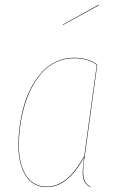

<svg xmlns="http://www.w3.org/2000/svg" viewBox="-20 -766 488 795"><path d="M388.2 -746.1 389.2 -744.1 240.2 -662.1V-664.1ZM287.1 -526.9Q342.3 -526.9 382.8 -499L331.1 -121.1Q321.8 -68.4 325.4 -37.4Q329.1 -6.3 354 6.8L353 8.8Q342.3 2.9 335.4 -5.6Q328.6 -14.2 325.7 -23.7Q322.8 -33.2 322.5 -47.1Q322.3 -61 323.5 -73.2Q324.7 -85.4 326.7 -103.5Q327.6 -111.3 328.1 -115.2Q261.2 8.8 173.8 8.8Q116.7 8.8 86.4 -38.6Q56.2 -85.9 56.2 -164.1Q56.2 -204.6 62 -245.8Q67.9 -287.1 79.3 -328.4Q90.8 -369.6 110.1 -405Q129.4 -440.4 154.1 -467.8Q178.7 -495.1 213.1 -511Q247.6 -526.9 287.1 -526.9ZM287.1 -524.9Q247.6 -524.9 213.6 -509.3Q179.7 -493.7 155 -466.3Q130.4 -439 111.6 -403.6Q92.8 -368.2 81.3 -327.4Q69.8 -286.6 64 -245.6Q58.1 -204.6 58.1 -164.1Q58.1 -86.4 87.9 -39.8Q117.7 6.8 173.8 6.8Q260.7 6.8 329.1 -121.1L380.9 -498Q341.8 -524.9 287.1 -524.9Z"/></svg>

Font: Fira Sans Compressed Two
Style: Italic
Weight: 100
Width: 3
Italic angle: -8°
Designer: Carrois Corporate & Edenspiekermann AG
Foundry: Carrois Corporate GbR & Edenspiekermann AG
Version: Version 4.203;PS 004.203;hotconv 1.0.88;makeotf.lib2.5.64775